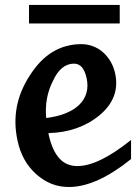

<svg xmlns="http://www.w3.org/2000/svg" viewBox="-20 -747 566 779"><path d="M511.7 -101.6Q441.9 -45.4 378.7 -16.8Q315.4 11.7 259.8 11.7Q221.7 11.7 189 -1.2Q156.2 -14.2 125.5 -41.5Q68.8 -93.3 51.3 -175.8Q20 -317.4 101.6 -441.9Q142.6 -505.9 194.6 -536.9Q246.6 -567.9 310.1 -567.9Q335 -567.9 357.4 -559.3Q379.9 -550.8 397.7 -535.2Q415.5 -519.5 428.5 -497.6Q441.4 -475.6 447.3 -448.7Q458 -398.4 441.4 -355.5Q424.8 -312.5 381.3 -277.3Q341.8 -245.1 290.3 -226.8Q238.8 -208.5 176.8 -207L177.7 -199.7Q191.9 -136.7 220.2 -105Q248.5 -73.2 293.9 -73.2Q336.9 -73.2 391.1 -99.6Q445.3 -126 511.7 -179.2ZM194.8 -418.5Q177.7 -385.3 170.7 -347.9Q163.6 -310.5 167.5 -268.1Q213.4 -273.9 247.3 -287.8Q281.2 -301.8 302.2 -322.5Q323.2 -343.3 330.8 -370.4Q338.4 -397.5 331.5 -429.7Q318.8 -488.8 280.3 -488.8Q253.9 -488.8 232.4 -471.4Q210.9 -454.1 194.8 -418.5ZM465.8 -651.9H97.7V-727.1H465.8Z"/></svg>

Font: IranNastaliq
Style: Regular
Weight: 400
Designer: Hossein Zahedi
Version: Version 1.5